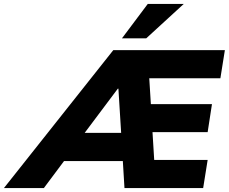

<svg xmlns="http://www.w3.org/2000/svg" viewBox="-117 -961 1169 981"><path d="M-97 0 462 -705H1032L1009 -561H585L643 -603L657 -378L598 -429H966L944 -286H607L659 -338L674 -93L615 -144H944L921 0H519L507 -197L555 -138H174L249 -190L107 0ZM485 -508 284 -240 282 -282H548L505 -233L488 -508ZM506 -765 638 -941H822L630 -765Z"/></svg>

Font: Nunito Sans 11pt Black
Style: Italic
Weight: 900
Italic angle: -9°
Version: Version 3.101;gftools[0.9.27]